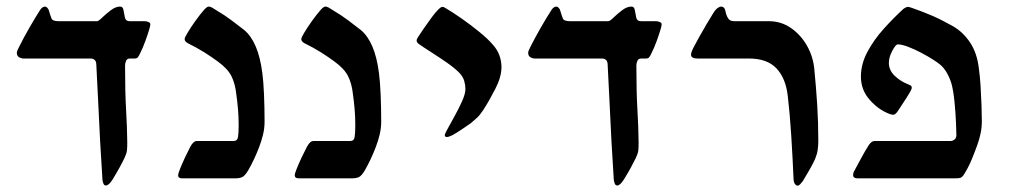

<svg xmlns="http://www.w3.org/2000/svg" viewBox="-20 -548 3102 590"><path d="M305.7 22Q300.3 22 298.1 16.8Q295.9 11.7 294.9 5.4Q291 -52.2 287.6 -115.2Q284.2 -178.2 281.5 -239.3Q278.8 -300.3 275.9 -350.6Q275.4 -360.4 270.3 -364.3Q265.1 -368.2 259.3 -368.2H52.7Q44.9 -368.2 38.3 -372.3Q31.7 -376.5 31.7 -385.7Q31.7 -391.1 39.6 -405.8Q52.7 -432.1 70.1 -462.4Q87.4 -492.7 102.5 -516.1Q109.4 -527.8 119.1 -527.8Q121.6 -527.8 125.5 -523.9Q129.4 -520 130.4 -515.1Q134.8 -500 138.2 -491.5Q141.6 -482.9 159.7 -482.9H278.3Q282.7 -482.9 294.2 -494.1Q305.7 -505.4 320.6 -516.6Q335.4 -527.8 349.1 -527.8Q358.4 -527.8 359.9 -514.6Q361.3 -505.4 363.8 -494.1Q366.2 -482.9 378.4 -482.9H424.3Q429.7 -482.9 435.8 -480.5Q441.9 -478 441.9 -473.6Q441.9 -467.8 438.5 -457.5Q435.1 -445.3 427 -422.9Q418.9 -400.4 410.2 -383.3Q407.2 -377 404.1 -372.6Q400.9 -368.2 394 -368.2H378.9Q370.6 -368.2 367.4 -361.1Q364.3 -354 364.3 -346.7Q364.3 -265.1 367.4 -211.7Q370.6 -158.2 371.1 -109.4Q371.1 -95.2 370.1 -85.7Q369.1 -76.2 362.3 -62Q356 -48.8 346.7 -32Q337.4 -15.1 326.7 2.4Q314.5 22 305.7 22Z M539.1 0Q527.3 0 527.3 -9.8Q527.3 -14.2 533.4 -29.5Q539.6 -44.9 548.3 -63.7Q557.1 -82.5 564.9 -97.2Q574.2 -114.7 585 -114.7H697.8Q709.5 -114.7 711.4 -127.2Q713.4 -139.6 713.4 -163.6Q713.4 -189.9 711.2 -214.4Q709 -238.8 706.1 -258.8Q702.6 -291.5 690.9 -314.5Q679.2 -337.4 649.4 -358.9Q631.8 -372.1 608.6 -386.7Q585.4 -401.4 556.6 -415.5Q547.4 -420.9 547.4 -427.7Q547.4 -432.6 555.2 -445.3Q564.5 -461.4 579.8 -482.9Q595.2 -504.4 607.4 -518.1Q616.2 -527.8 621.6 -527.8Q626 -527.8 631.6 -524.7Q637.2 -521.5 647 -515.1Q669.4 -502 691.4 -485.6Q713.4 -469.2 730 -456.1Q773.9 -419.9 786.1 -323.7Q789.6 -297.9 791.3 -257.1Q793 -216.3 793 -174.3Q793 -153.8 788.3 -134.5Q783.7 -115.2 776.4 -96.2Q761.7 -57.6 743.2 -25.4Q732.9 -7.8 724.6 -3.9Q716.3 0 703.6 0Z M897.5 0Q885.7 0 885.7 -9.8Q885.7 -14.2 891.8 -29.5Q897.9 -44.9 906.7 -63.7Q915.5 -82.5 923.3 -97.2Q932.6 -114.7 943.4 -114.7H1056.2Q1067.9 -114.7 1069.8 -127.2Q1071.8 -139.6 1071.8 -163.6Q1071.8 -189.9 1069.6 -214.4Q1067.4 -238.8 1064.5 -258.8Q1061 -291.5 1049.3 -314.5Q1037.6 -337.4 1007.8 -358.9Q990.2 -372.1 967 -386.7Q943.8 -401.4 915 -415.5Q905.8 -420.9 905.8 -427.7Q905.8 -432.6 913.6 -445.3Q922.9 -461.4 938.2 -482.9Q953.6 -504.4 965.8 -518.1Q974.6 -527.8 980 -527.8Q984.4 -527.8 990 -524.7Q995.6 -521.5 1005.4 -515.1Q1027.8 -502 1049.8 -485.6Q1071.8 -469.2 1088.4 -456.1Q1132.3 -419.9 1144.5 -323.7Q1147.9 -297.9 1149.7 -257.1Q1151.4 -216.3 1151.4 -174.3Q1151.4 -153.8 1146.7 -134.5Q1142.1 -115.2 1134.8 -96.2Q1120.1 -57.6 1101.6 -25.4Q1091.3 -7.8 1083 -3.9Q1074.7 0 1062 0Z M1353.5 -127Q1346.7 -127 1346.7 -132.8Q1346.7 -135.3 1349.9 -141.1Q1353 -147 1354 -149.4Q1363.3 -167 1376.5 -190.4Q1389.6 -213.9 1399.9 -236.8Q1410.2 -259.8 1410.2 -274.9Q1410.2 -286.1 1406.5 -299.3Q1402.8 -312.5 1391.1 -324.7Q1376 -339.8 1352.3 -356.2Q1328.6 -372.6 1304.9 -387.7Q1281.2 -402.8 1266.6 -413.1Q1260.3 -418 1260.3 -423.3Q1260.3 -427.7 1264.6 -434.1Q1269 -441.4 1281 -458.7Q1293 -476.1 1305.9 -493.7Q1318.8 -511.2 1326.7 -518.6Q1335 -526.9 1339.4 -526.9Q1342.3 -526.9 1346.2 -524.9Q1369.1 -511.7 1397.7 -491.7Q1426.3 -471.7 1452.4 -450.4Q1478.5 -429.2 1493.7 -411.6Q1508.3 -395.5 1514.6 -377.9Q1521 -360.4 1521 -341.3Q1521 -312 1502.4 -275.6Q1483.9 -239.3 1465.3 -210.4Q1454.6 -194.3 1446.5 -186.8Q1438.5 -179.2 1426.8 -169.4Q1415.5 -161.6 1399.7 -150.9Q1383.8 -140.1 1370.6 -132.8Q1358.9 -127 1353.5 -127Z M1877 22Q1871.6 22 1869.4 16.8Q1867.2 11.7 1866.2 5.4Q1862.3 -52.2 1858.9 -115.2Q1855.5 -178.2 1852.8 -239.3Q1850.1 -300.3 1847.2 -350.6Q1846.7 -360.4 1841.6 -364.3Q1836.4 -368.2 1830.6 -368.2H1624Q1616.2 -368.2 1609.6 -372.3Q1603 -376.5 1603 -385.7Q1603 -391.1 1610.8 -405.8Q1624 -432.1 1641.4 -462.4Q1658.7 -492.7 1673.8 -516.1Q1680.7 -527.8 1690.4 -527.8Q1692.9 -527.8 1696.8 -523.9Q1700.7 -520 1701.7 -515.1Q1706.1 -500 1709.5 -491.5Q1712.9 -482.9 1731 -482.9H1849.6Q1854 -482.9 1865.5 -494.1Q1877 -505.4 1891.8 -516.6Q1906.7 -527.8 1920.4 -527.8Q1929.7 -527.8 1931.2 -514.6Q1932.6 -505.4 1935.1 -494.1Q1937.5 -482.9 1949.7 -482.9H1995.6Q2001 -482.9 2007.1 -480.5Q2013.2 -478 2013.2 -473.6Q2013.2 -467.8 2009.8 -457.5Q2006.3 -445.3 1998.3 -422.9Q1990.2 -400.4 1981.4 -383.3Q1978.5 -377 1975.3 -372.6Q1972.2 -368.2 1965.3 -368.2H1950.2Q1941.9 -368.2 1938.7 -361.1Q1935.5 -354 1935.5 -346.7Q1935.5 -265.1 1938.7 -211.7Q1941.9 -158.2 1942.4 -109.4Q1942.4 -95.2 1941.4 -85.7Q1940.4 -76.2 1933.6 -62Q1927.2 -48.8 1918 -32Q1908.7 -15.1 1897.9 2.4Q1885.7 22 1877 22Z M2430.7 22.5Q2427.2 22.5 2423.3 18.1Q2419.4 13.7 2418.5 2.4Q2416 -58.6 2411.6 -128.7Q2407.2 -198.7 2400.9 -252Q2395 -306.6 2366.5 -337.4Q2337.9 -368.2 2281.2 -368.2H2123.5Q2103.5 -368.2 2103.5 -379.9Q2103.5 -387.2 2111.3 -402.3Q2117.7 -414.6 2128.2 -433.6Q2138.7 -452.6 2150.6 -472.7Q2162.6 -492.7 2171.9 -507.8Q2178.7 -519 2185.3 -523.4Q2191.9 -527.8 2195.3 -527.8Q2207 -527.8 2209.5 -512.7Q2211.4 -502 2217 -492.4Q2222.7 -482.9 2235.4 -482.9H2342.3Q2380.4 -482.9 2410.6 -461.9Q2440.9 -440.9 2460 -407.2Q2479 -373.5 2482.4 -335Q2487.8 -279.3 2491.2 -226.3Q2494.6 -173.3 2494.6 -115.2Q2494.6 -101.1 2492.7 -87.4Q2490.7 -73.7 2484.4 -58.6Q2479 -46.4 2467.3 -25.9Q2455.6 -5.4 2446.8 8.8Q2442.4 14.6 2438.5 18.6Q2434.6 22.5 2430.7 22.5Z M2615.2 0Q2601.6 0 2601.6 -9.8Q2601.6 -17.1 2605.5 -23.4Q2616.2 -43 2626.7 -62.7Q2637.2 -82.5 2649.4 -101.6Q2658.2 -114.7 2667 -114.7H2900.4Q2907.7 -114.7 2913.3 -119.4Q2918.9 -124 2918.9 -132.8Q2918.9 -142.6 2917.7 -171.1Q2916.5 -199.7 2913.3 -232.9Q2910.2 -266.1 2904.3 -289.1Q2899.4 -306.2 2891.1 -321.5Q2882.8 -336.9 2871.6 -347.2Q2864.3 -354 2847.4 -364.7Q2830.6 -375.5 2810.1 -386.2Q2789.6 -397 2770.3 -404.3Q2751 -411.6 2738.8 -411.6Q2732.4 -411.6 2721.9 -391.8Q2711.4 -372.1 2711.4 -355Q2711.4 -332.5 2729 -315.4Q2746.6 -298.3 2770 -289.1Q2775.4 -287.1 2778.6 -285.2Q2781.7 -283.2 2781.7 -278.8Q2781.7 -273.4 2776.4 -265.1Q2766.6 -248.5 2757.3 -234.6Q2748 -220.7 2738.8 -206.5Q2731.4 -195.3 2724.6 -195.3Q2719.2 -195.3 2711.4 -198.7Q2678.7 -211.4 2652.1 -241.7Q2625.5 -272 2625.5 -312.5Q2625.5 -351.6 2645.8 -389.2Q2666 -426.8 2696.3 -460.2Q2726.6 -493.7 2755.4 -520Q2764.2 -526.9 2771 -526.9Q2772.9 -526.9 2776.4 -525.6Q2779.8 -524.4 2783.2 -523.4Q2817.9 -511.2 2845.5 -499.3Q2873 -487.3 2908.7 -467.3Q2939.9 -449.2 2961.2 -417Q2982.4 -384.8 2987.8 -338.9Q2991.2 -315.4 2993.2 -284.2Q2995.1 -252.9 2996.1 -223.9Q2997.1 -194.8 2997.1 -176.8Q2997.1 -155.3 2993.2 -137.5Q2989.3 -119.6 2983.9 -104.5Q2976.1 -82.5 2965.8 -57.6Q2955.6 -32.7 2940.9 -9.8Q2936 -3.4 2931.6 -1.7Q2927.2 0 2916 0Z"/></svg>

Font: David Libre Medium
Style: Regular
Weight: 500
Designer: Ismar David, J. Victor Gaultney, Annie Olsen and Meir Sadan
Foundry: Monotype Imaging Inc. & SIL International
Version: Version 1.100; ttfautohint (v1.8.4.7-5d5b)